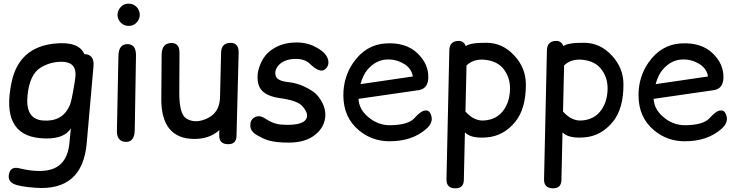

<svg xmlns="http://www.w3.org/2000/svg" viewBox="-20 -753 4023 1052"><path d="M387.7 -293Q395.5 -338.4 393.6 -352.1Q391.1 -414.1 317.4 -414.6Q254.4 -414.6 201.7 -381.8Q142.6 -345.2 130.9 -231Q117.2 -101.1 214.4 -92.8Q320.8 -84 361.3 -173.8Q370.6 -190.4 387.7 -293ZM453.1 -455.6Q497.6 -447.8 492.2 -389.2L455.1 31.7Q432.1 294.4 174.8 275.9Q86.4 269.5 55.7 254.9Q21 238.3 29.3 200.2Q38.6 157.7 84.5 168.9Q175.8 190.9 239.7 180.2Q347.7 161.6 360.4 30.8L368.2 -49.8Q326.7 16.1 198.7 3.9Q-17.1 -16.6 43.5 -302.7Q84 -494.1 278.8 -514.2Q412.1 -527.8 441.9 -456.5Q446.8 -456.5 453.1 -455.6Z M683.1 -732.9Q684.1 -732.9 685.1 -732.9Q701.7 -732.9 715.8 -724.6Q731 -715.8 738.8 -700.2Q745.6 -687 745.6 -671.9Q745.6 -669.4 745.6 -667Q744.1 -649.4 733.4 -635.3Q723.6 -622.6 711.9 -617.2Q699.7 -610.8 684.6 -611.3Q683.1 -611.3 681.6 -611.3Q666.5 -611.8 653.8 -619.6Q640.6 -627.4 632.3 -641.1Q624 -655.3 624 -671.9Q624 -687.5 631.8 -701.2Q640.1 -715.3 652.8 -724.1Q666.5 -732.9 683.1 -732.9ZM679.7 -511.2Q726.1 -510.3 725.1 -447.8L718.3 -41.5Q717.3 24.4 671.4 24.4Q619.1 23.9 620.6 -37.6L628.9 -447.3Q630.4 -512.2 679.7 -511.2Z M1231 37.1Q1180.2 37.1 1181.2 -11.2L1181.6 -40Q1128.4 8.3 1045.4 8.3Q861.8 7.8 863.8 -214.4L865.7 -454.1Q866.7 -512.7 912.6 -517.1Q964.4 -521.5 963.4 -462.9L962.4 -249.5Q961.4 -131.3 998.5 -105.5Q1049.3 -71.3 1119.6 -106.4Q1183.1 -138.7 1185.5 -218.8L1191.4 -465.3Q1192.9 -518.6 1244.6 -518.1Q1288.6 -517.1 1287.6 -464.4L1275.9 -8.3Q1274.9 37.1 1231 37.1Z M1522.5 -70.3Q1631.8 -63 1656.2 -98.6Q1675.8 -129.4 1634.8 -173.3Q1607.4 -202.6 1510.7 -215.8Q1410.6 -230.5 1395.5 -293Q1383.8 -341.8 1403.3 -392.6Q1424.3 -448.7 1465.3 -478Q1513.7 -513.2 1577.1 -519Q1648.4 -525.4 1702.1 -499Q1772 -464.8 1778.8 -420.4Q1783.2 -391.1 1760.7 -373Q1732.9 -350.1 1676.3 -404.8Q1647.9 -432.1 1592.8 -430.2Q1533.7 -427.2 1505.4 -394Q1481.4 -366.2 1491.2 -335.9Q1500 -309.6 1559.1 -303.2Q1605.5 -298.3 1645 -279.8Q1698.7 -254.9 1719.7 -229.5Q1769 -169.9 1761.7 -108.4Q1753.9 -45.4 1693.4 -4.9Q1644.5 27.8 1563.5 28.3Q1495.1 28.8 1452.1 16.6Q1425.8 9.3 1387.7 -12.7Q1353.5 -32.2 1351.6 -61.5Q1349.6 -93.8 1372.1 -108.4Q1399.4 -126.5 1434.6 -102.5Q1477.5 -73.2 1522.5 -70.3Z M1944.3 -211.4Q1946.8 -156.2 1994.1 -114.7Q2048.8 -66.4 2117.2 -66.9Q2216.8 -67.9 2251 -106Q2283.7 -142.6 2304.7 -147Q2328.1 -151.9 2337.9 -132.3Q2360.8 -86.9 2316.4 -47.4Q2238.3 22 2111.3 21Q2018.1 20 1948.2 -37.6Q1861.3 -108.9 1861.3 -231Q1861.3 -331.5 1916 -410.2Q1984.4 -508.3 2092.8 -515.1Q2205.6 -522 2269 -459.5Q2329.1 -400.9 2326.7 -326.2Q2324.7 -266.1 2272.5 -258.8ZM1955.1 -292 2242.2 -334Q2234.9 -376.5 2197.8 -400.4Q2154.8 -427.7 2106.4 -427.2Q2039.1 -427.2 1990.2 -367.2Q1968.8 -340.3 1955.1 -292Z M2476.1 278.8Q2425.3 278.8 2426.3 230L2441.9 -476.6Q2442.9 -529.8 2495.1 -528.8Q2520.5 -528.3 2532.7 -500.5Q2557.1 -519.5 2647 -518.6Q2733.9 -518.1 2797.9 -448.7Q2861.3 -380.9 2861.3 -290Q2861.8 -158.7 2804.2 -86.9Q2739.7 -6.8 2645 0Q2561.5 6.3 2528.8 -26.4Q2528.3 -26.9 2527.3 -27.3L2521.5 232.9Q2520.5 278.8 2476.1 278.8ZM2536.1 -394.5 2530.3 -141.6Q2577.6 -88.9 2632.3 -92.8Q2704.6 -97.7 2741.7 -152.8Q2773.4 -199.2 2774.4 -266.6Q2775.4 -329.6 2737.8 -376.5Q2705.6 -416.5 2643.1 -424.8Q2576.7 -433.6 2536.1 -394.5Z M3010.7 278.8Q2960 278.8 2960.9 230L2976.6 -476.6Q2977.5 -529.8 3029.8 -528.8Q3055.2 -528.3 3067.4 -500.5Q3091.8 -519.5 3181.6 -518.6Q3268.6 -518.1 3332.5 -448.7Q3396 -380.9 3396 -290Q3396.5 -158.7 3338.9 -86.9Q3274.4 -6.8 3179.7 0Q3096.2 6.3 3063.5 -26.4Q3063 -26.9 3062 -27.3L3056.2 232.9Q3055.2 278.8 3010.7 278.8ZM3070.8 -394.5 3064.9 -141.6Q3112.3 -88.9 3167 -92.8Q3239.3 -97.7 3276.4 -152.8Q3308.1 -199.2 3309.1 -266.6Q3310.1 -329.6 3272.5 -376.5Q3240.2 -416.5 3177.7 -424.8Q3111.3 -433.6 3070.8 -394.5Z M3561.5 -211.4Q3564 -156.2 3611.3 -114.7Q3666 -66.4 3734.4 -66.9Q3834 -67.9 3868.2 -106Q3900.9 -142.6 3921.9 -147Q3945.3 -151.9 3955.1 -132.3Q3978 -86.9 3933.6 -47.4Q3855.5 22 3728.5 21Q3635.3 20 3565.4 -37.6Q3478.5 -108.9 3478.5 -231Q3478.5 -331.5 3533.2 -410.2Q3601.6 -508.3 3710 -515.1Q3822.8 -522 3886.2 -459.5Q3946.3 -400.9 3943.8 -326.2Q3941.9 -266.1 3889.6 -258.8ZM3572.3 -292 3859.4 -334Q3852.1 -376.5 3814.9 -400.4Q3772 -427.7 3723.6 -427.2Q3656.2 -427.2 3607.4 -367.2Q3585.9 -340.3 3572.3 -292Z"/></svg>

Font: Comic Relief
Style: Regular
Weight: 400
Designer: Jeff Davis
Foundry: Loudifier
Version: Version 1.0